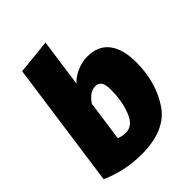

<svg xmlns="http://www.w3.org/2000/svg" viewBox="-220 -884 1023 1023"><g transform="rotate(-45 291.5 -372.0)"><path d="M571 -347Q571 -199 498.5 -89.5Q426 20 244 20Q120 20 7 -30L107 -744L303 -764L265 -493Q291 -521 330 -537.5Q369 -554 407 -554Q489 -554 530 -500.5Q571 -447 571 -347ZM247 -359 215 -131Q241 -121 266 -121Q320 -121 346 -189Q372 -257 372 -338Q372 -381 360 -396.5Q348 -412 326 -412Q283 -412 247 -359Z"/></g></svg>

Font: FiraGO Heavy
Style: Italic
Weight: 900
Italic angle: -8°
Designer: bBox Type GmbH
Foundry: bBox Type GmbH
Version: Version 1.001